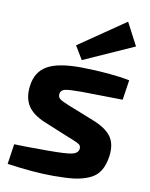

<svg xmlns="http://www.w3.org/2000/svg" viewBox="-86 -817 695 891"><g transform="rotate(10 262.0 -371.5)"><path d="M501 -647 264 -541 226 -604 445 -754ZM268 -177 149 -226Q89 -250 65 -287Q41 -324 48 -380Q56 -448 107.5 -478Q159 -508 269 -507Q405 -505 497 -487L483 -393Q291 -396 288 -396Q230 -396 211 -391.5Q192 -387 189 -370Q187 -353 198.5 -344.5Q210 -336 243 -323L364 -275Q425 -251 450 -217Q475 -183 468 -126Q462 -82 444.5 -54Q427 -26 394 -12Q361 2 323 6.5Q285 11 226 11Q136 11 9 -7L23 -102Q59 -100 180 -100Q266 -100 294 -106Q322 -112 326 -132Q328 -147 318.5 -154Q309 -161 281 -172Q273 -175 268 -177Z"/></g></svg>

Font: Ezarion
Style: Bold Italic
Weight: 700
Italic angle: -8°
Designer: Natanael Gama
Version: Version 1.001;PS 001.001;hotconv 1.0.70;makeotf.lib2.5.58329